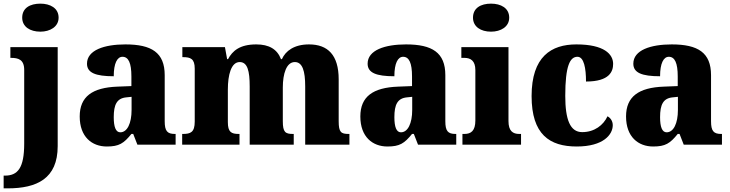

<svg xmlns="http://www.w3.org/2000/svg" viewBox="-45 -795 4010 1055"><path d="M177 -621C230 -621 277 -648 277 -698C277 -751 230 -775 177 -775C120 -775 77 -751 77 -698C77 -648 120 -621 177 -621ZM-25 240H-3C157 240 272 187 272 8V-536H12V-477H16C55 -477 88 -468 88 -411V-6C88 129 52 170 -18 170H-25Z M542 10C609 10 635 -7 677 -59H687L710 0H920V-59H916C874 -59 860 -75 860 -129V-382C860 -506 788 -551 644 -551C529 -551 433 -520 433 -445C433 -395 480 -376 580 -376C580 -447 599 -483 628 -483C661 -483 677 -449 677 -375V-322L601 -319C462 -314 393 -264 393 -155C393 -43 460 10 542 10ZM616 -68C591 -68 580 -98 580 -151C580 -220 597 -255 649 -260L678 -263V-191C678 -117 654 -68 616 -68Z M956 0H1271V-59H1267C1226 -59 1207 -69 1207 -124V-303C1207 -383 1225 -454 1272 -454C1315 -454 1327 -405 1327 -320V0H1569V-59H1565C1523 -59 1509 -68 1509 -129V-314C1509 -390 1529 -454 1575 -454C1617 -454 1632 -405 1632 -320V0H1875V-59H1871C1829 -59 1816 -68 1816 -129V-359C1816 -493 1756 -551 1653 -551C1571 -551 1524 -515 1504 -470H1499C1478 -525 1433 -551 1363 -551C1272 -551 1232 -515 1208 -470H1203L1191 -536H957V-481H961C1002 -481 1025 -472 1025 -418V-127C1025 -68 1002 -59 960 -59H956Z M2084 10C2151 10 2177 -7 2219 -59H2229L2252 0H2462V-59H2458C2416 -59 2402 -75 2402 -129V-382C2402 -506 2330 -551 2186 -551C2071 -551 1975 -520 1975 -445C1975 -395 2022 -376 2122 -376C2122 -447 2141 -483 2170 -483C2203 -483 2219 -449 2219 -375V-322L2143 -319C2004 -314 1935 -264 1935 -155C1935 -43 2002 10 2084 10ZM2158 -68C2133 -68 2122 -98 2122 -151C2122 -220 2139 -255 2191 -260L2220 -263V-191C2220 -117 2196 -68 2158 -68Z M2653 -621C2707 -621 2753 -648 2753 -698C2753 -751 2707 -775 2653 -775C2597 -775 2554 -751 2554 -698C2554 -648 2597 -621 2653 -621ZM2496 0H2818V-59H2808C2773 -59 2749 -75 2749 -130V-536H2490V-477H2507C2541 -477 2567 -461 2567 -410V-133C2567 -76 2543 -59 2507 -59H2496Z M3124 10C3271 10 3322 -56 3322 -107C3322 -127 3312 -146 3293 -156C3271 -108 3222 -69 3154 -69C3088 -69 3061 -137 3061 -268C3061 -434 3087 -483 3128 -483C3164 -483 3175 -419 3175 -347C3305 -347 3324 -403 3324 -444C3324 -497 3275 -551 3122 -551C2984 -551 2876 -484 2876 -267C2876 -56 2975 10 3124 10Z M3544 10C3611 10 3637 -7 3679 -59H3689L3712 0H3922V-59H3918C3876 -59 3862 -75 3862 -129V-382C3862 -506 3790 -551 3646 -551C3531 -551 3435 -520 3435 -445C3435 -395 3482 -376 3582 -376C3582 -447 3601 -483 3630 -483C3663 -483 3679 -449 3679 -375V-322L3603 -319C3464 -314 3395 -264 3395 -155C3395 -43 3462 10 3544 10ZM3618 -68C3593 -68 3582 -98 3582 -151C3582 -220 3599 -255 3651 -260L3680 -263V-191C3680 -117 3656 -68 3618 -68Z"/></svg>

Font: Noto Serif Tamil SemiCondensed Black
Style: Italic
Weight: 900
Width: 4
Italic angle: -12°
Designer: Indian Type Foundry, Tom Grace, and the Monotype Design Team
Foundry: Monotype Imaging Inc.
Version: Version 2.003